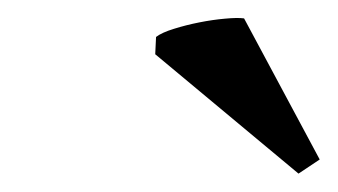

<svg xmlns="http://www.w3.org/2000/svg" viewBox="-20 -721 373 212"><path d="M333 -544.9 309.6 -529.3 151.4 -661.1 152.3 -680.2Q158.7 -685.1 172.1 -689.2Q185.5 -693.4 200.2 -696.3Q214.8 -699.2 228.5 -700.4Q242.2 -701.7 249.5 -700.7Z"/></svg>

Font: PT Astra Serif
Style: Italic
Weight: 400
Italic angle: -16°
Designer: A.Korolkova, I. Chaeva
Foundry: ParaType Ltd
Version: Version 1.001